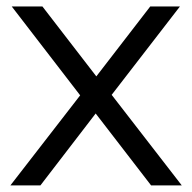

<svg xmlns="http://www.w3.org/2000/svg" viewBox="-20 -562 581 582"><path d="M11.5 0 223 -273 15.5 -542.5H108.5L272 -330.5L435.5 -542.5H525.5L318.5 -274.5L531 0H438L270 -218L102.5 0Z"/></svg>

Font: Encode Sans Semi Expanded
Style: Regular
Weight: 400
Width: 6
Designer: Multiple Designers
Foundry: Impallari Type
Version: Version 3.000; ttfautohint (v1.8.3) -l 8 -r 50 -G 200 -x 14 